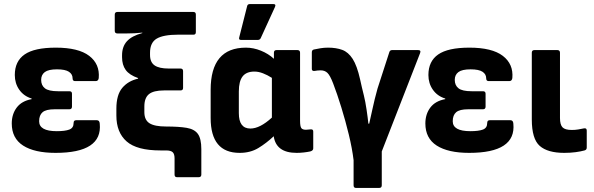

<svg xmlns="http://www.w3.org/2000/svg" viewBox="-20 -742 2928 947"><path d="M254 12Q150 12 94 -24Q38 -60 38 -133Q38 -179 62.5 -211.5Q87 -244 136 -253V-256Q97 -268 75 -299.5Q53 -331 53 -372Q53 -440 101.5 -473.5Q150 -507 255 -507Q367 -507 420 -466.5Q473 -426 467 -357Q465 -342 452 -342H350Q338 -342 338 -356Q338 -376 320 -388Q302 -400 261 -400Q219 -400 201 -386.5Q183 -373 183 -348Q183 -321 201.5 -306.5Q220 -292 266 -292H322Q335 -292 335 -280V-216Q335 -203 322 -203H249Q207 -203 190 -188.5Q173 -174 173 -144Q173 -95 260 -95Q301 -95 322 -103Q343 -111 343 -135Q343 -149 355 -149H458Q471 -149 472 -132Q486 12 254 12Z M853 132Q841 132 841 119V39Q841 18 832 9Q823 0 799 0H771Q655 0 604.5 -44.5Q554 -89 554 -172V-206Q554 -274 583 -308.5Q612 -343 661 -354V-357Q618 -372 600 -397Q582 -422 582 -460V-469Q582 -512 606 -538.5Q630 -565 682 -579V-581Q645 -577 604 -577H559Q546 -577 546 -590V-670Q546 -683 559 -683H934Q946 -683 946 -670V-584Q946 -571 935 -571H859Q786 -571 753 -551.5Q720 -532 720 -482V-471Q720 -435 742.5 -419.5Q765 -404 811 -404H870Q883 -404 883 -391V-308Q883 -296 870 -296H789Q737 -296 714.5 -277.5Q692 -259 692 -217V-189Q692 -150 717.5 -134Q743 -118 799 -118Q862 -118 900.5 -111.5Q939 -105 956 -81.5Q973 -58 973 -6V119Q973 132 960 132Z M1162 12Q1019 12 1019 -160V-299Q1019 -507 1193 -507Q1230 -507 1267 -492Q1304 -477 1331 -452V-482Q1331 -495 1344 -495H1447Q1460 -495 1460 -482V-147Q1460 -119 1466 -110.5Q1472 -102 1489 -102Q1495 -102 1501 -103Q1507 -104 1513 -104Q1525 -105 1525 -93V-10Q1525 1 1510 5Q1496 8 1478 10Q1460 12 1443 12Q1342 12 1330 -70Q1294 -36 1254.5 -12Q1215 12 1162 12ZM1158 -184Q1158 -108 1215 -108Q1262 -108 1321 -162V-358Q1299 -372 1277 -380.5Q1255 -389 1235 -389Q1195 -389 1176.5 -365Q1158 -341 1158 -291ZM1169 -545Q1156 -545 1160 -558L1199 -712Q1201 -722 1213 -722H1328Q1343 -722 1336 -707L1266 -554Q1262 -545 1251 -545Z M1736 185Q1724 185 1724 172V48Q1717 -10 1700.5 -78Q1684 -146 1663.5 -212.5Q1643 -279 1623 -331Q1608 -370 1595 -382.5Q1582 -395 1562 -395Q1546 -395 1531 -392Q1518 -391 1518 -402V-484Q1518 -496 1529 -498Q1543 -501 1560.5 -504Q1578 -507 1598 -507Q1638 -507 1668 -496Q1698 -485 1719.5 -451.5Q1741 -418 1756 -351Q1760 -331 1765 -311Q1770 -291 1775 -270Q1782 -242 1788 -201.5Q1794 -161 1797 -132H1801Q1808 -161 1817.5 -206Q1827 -251 1842 -305L1900 -484Q1903 -495 1914 -495H2042Q2058 -495 2052 -480L1863 5V172Q1863 185 1850 185Z M2294 12Q2190 12 2134 -24Q2078 -60 2078 -133Q2078 -179 2102.5 -211.5Q2127 -244 2176 -253V-256Q2137 -268 2115 -299.5Q2093 -331 2093 -372Q2093 -440 2141.5 -473.5Q2190 -507 2295 -507Q2407 -507 2460 -466.5Q2513 -426 2507 -357Q2505 -342 2492 -342H2390Q2378 -342 2378 -356Q2378 -376 2360 -388Q2342 -400 2301 -400Q2259 -400 2241 -386.5Q2223 -373 2223 -348Q2223 -321 2241.5 -306.5Q2260 -292 2306 -292H2362Q2375 -292 2375 -280V-216Q2375 -203 2362 -203H2289Q2247 -203 2230 -188.5Q2213 -174 2213 -144Q2213 -95 2300 -95Q2341 -95 2362 -103Q2383 -111 2383 -135Q2383 -149 2395 -149H2498Q2511 -149 2512 -132Q2526 12 2294 12Z M2763 12Q2681 12 2642 -22.5Q2603 -57 2603 -153V-482Q2603 -495 2616 -495H2729Q2742 -495 2742 -482V-160Q2742 -127 2754.5 -114Q2767 -101 2800 -101Q2817 -101 2832 -103.5Q2847 -106 2861 -109Q2874 -111 2874 -98V-14Q2874 -3 2863 0Q2845 5 2819.5 8.5Q2794 12 2763 12Z"/></svg>

Font: Sofia Sans ExtraBold
Style: Regular
Weight: 800
Designer: Botio Nikoltchev, Ani Petrova
Foundry: lettersoup
Version: Version 4.101; ttfautohint (v1.8.4.7-5d5b)